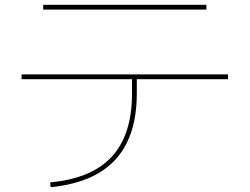

<svg xmlns="http://www.w3.org/2000/svg" viewBox="-20 -750 1040 800"><path d="M189 10Q362 -6 446 -97.5Q530 -189 530 -360V-420H70V-440H930V-420H550V-360Q550 -241 510 -158Q470 -75 390.5 -28.5Q311 18 191 30ZM160 -710V-730H840V-710Z"/></svg>

Font: M PLUS 1 Code Thin
Style: Regular
Weight: 250
Designer: Coji Morishita
Foundry: UNDERFOREST DESIGN
Version: Version 1.002